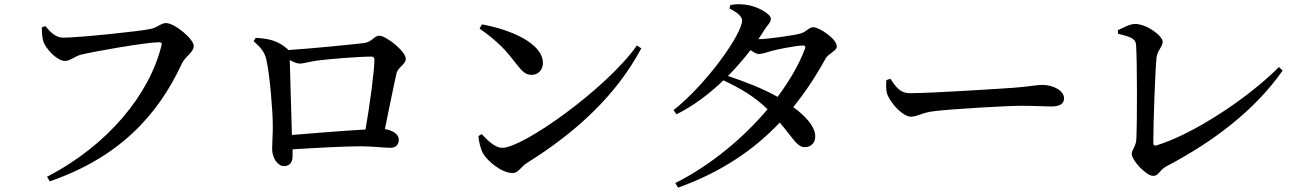

<svg xmlns="http://www.w3.org/2000/svg" viewBox="-20 -807 5980 882"><path d="M271 -634C234 -634 211 -661 188 -687L172 -681C173 -654 173 -637 179 -617C189 -585 241 -527 279 -527C300 -527 325 -548 349 -555C406 -570 654 -613 711 -613C720 -613 725 -610 722 -599C667 -373 475 -139 196 5L209 26C521 -82 702 -270 816 -516C831 -548 870 -567 870 -596C870 -628 782 -701 743 -701C719 -701 707 -682 672 -674C621 -663 341 -634 271 -634Z M1155 -633 1145 -618C1180 -587 1196 -567 1204 -531C1219 -465 1233 -299 1233 -235C1234 -196 1230 -148 1230 -124C1230 -81 1256 -44 1284 -44C1314 -44 1324 -64 1324 -92V-121C1437 -128 1562 -135 1639 -135C1691 -135 1744 -128 1773 -128C1800 -128 1812 -144 1812 -166C1812 -191 1782 -209 1748 -214C1768 -309 1789 -417 1801 -468C1808 -500 1844 -510 1844 -537C1844 -571 1754 -643 1722 -643C1698 -643 1691 -614 1651 -609C1610 -604 1402 -583 1303 -577C1303 -580 1301 -582 1298 -584C1253 -623 1208 -630 1155 -633ZM1311 -531C1328 -522 1344 -515 1357 -515C1376 -515 1407 -525 1439 -529C1493 -536 1629 -547 1686 -547C1696 -547 1700 -542 1700 -533C1700 -483 1679 -325 1659 -212C1564 -207 1419 -195 1321 -187Z M2194 -695 2183 -676C2275 -610 2305 -574 2353 -512C2379 -478 2396 -463 2422 -463C2453 -463 2474 -487 2474 -517C2474 -610 2321 -672 2194 -695ZM2906 -598C2763 -397 2382 -128 2288 -128C2253 -128 2219 -163 2193 -191L2178 -182C2179 -158 2188 -122 2199 -102C2220 -66 2285 -12 2335 -12C2361 -12 2373 -41 2400 -58C2626 -199 2810 -368 2926 -585Z M3082 34 3095 55C3292 -16 3442 -117 3562 -244C3627 -168 3642 -130 3679 -131C3707 -132 3726 -152 3725 -183C3723 -228 3680 -274 3624 -315C3679 -383 3728 -457 3772 -537C3785 -562 3824 -572 3824 -594C3824 -629 3743 -682 3716 -682C3696 -682 3684 -660 3657 -653C3630 -645 3506 -627 3464 -627L3491 -669C3507 -695 3521 -702 3521 -721C3521 -744 3456 -781 3400 -786C3373 -789 3354 -787 3335 -784L3331 -768C3365 -751 3389 -732 3389 -713C3389 -651 3227 -422 3074 -301L3088 -282C3166 -321 3239 -376 3303 -438C3380 -402 3447 -363 3506 -305C3395 -174 3247 -49 3082 34ZM3324 -458C3362 -496 3397 -537 3428 -577C3442 -567 3455 -559 3465 -559C3482 -559 3500 -566 3521 -572C3552 -581 3636 -597 3666 -598C3677 -599 3683 -594 3677 -581C3651 -512 3608 -437 3552 -362C3484 -401 3396 -434 3324 -458Z M4070 -445 4052 -439C4050 -417 4049 -392 4057 -371C4074 -329 4129 -271 4164 -271C4198 -271 4211 -290 4277 -297C4353 -306 4601 -321 4671 -321C4738 -321 4773 -318 4811 -318C4849 -318 4868 -331 4868 -355C4868 -391 4818 -417 4768 -417C4743 -417 4705 -409 4638 -404C4583 -400 4261 -379 4162 -379C4113 -379 4096 -408 4070 -445Z M5115 -668 5116 -652C5189 -635 5197 -624 5199 -598C5204 -523 5204 -244 5200 -168C5199 -135 5179 -119 5179 -100C5179 -70 5246 1 5277 1C5305 1 5305 -26 5340 -44C5554 -156 5746 -302 5872 -483L5855 -499C5709 -352 5456 -188 5292 -139C5282 -136 5278 -141 5278 -152C5278 -247 5287 -491 5293 -544C5297 -575 5321 -593 5321 -615C5321 -643 5247 -697 5194 -697C5171 -697 5140 -680 5115 -668Z"/></svg>

Font: Noto Serif HK SemiBold
Style: Regular
Weight: 600
Designer: Ryoko NISHIZUKA 西塚涼子 (kana & ideographs); Frank Grießhammer (Latin, Greek & Cyrillic); Wenlong ZHANG 张文龙 (bopomofo); San
Foundry: Adobe
Version: Version 2.001;hotconv 1.1.0;makeotfexe 2.6.0